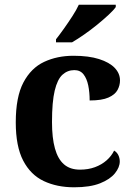

<svg xmlns="http://www.w3.org/2000/svg" viewBox="-20 -786 567 816"><path d="M295 10Q222 10 166 -16.5Q110 -43 78.5 -103.5Q47 -164 47 -266Q47 -374 79.5 -435.5Q112 -497 167.5 -523Q223 -549 292 -549Q357 -549 401 -535Q445 -521 467.5 -497.5Q490 -474 490 -444Q490 -423 479.5 -403.5Q469 -384 441 -371.5Q413 -359 361 -359Q361 -394 355 -423Q349 -452 335 -470Q321 -488 296 -488Q267 -488 245.5 -468.5Q224 -449 212.5 -401Q201 -353 201 -267Q201 -200 213.5 -155Q226 -110 252 -87.5Q278 -65 320 -65Q355 -65 383.5 -75.5Q412 -86 433 -104.5Q454 -123 465 -146Q477 -139 483 -126.5Q489 -114 489 -100Q489 -75 468.5 -49.5Q448 -24 405.5 -7Q363 10 295 10ZM218 -619Q233 -638 251.5 -664Q270 -690 287.5 -717Q305 -744 315 -766H472V-756Q463 -743 441.5 -723Q420 -703 393 -681Q366 -659 338 -639.5Q310 -620 286 -606H218Z"/></svg>

Font: Noto Serif Tamil
Style: Bold
Weight: 700
Designer: Indian Type Foundry, Tom Grace, and the Monotype Design Team
Foundry: Monotype Imaging Inc.
Version: Version 2.003